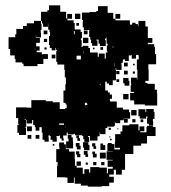

<svg xmlns="http://www.w3.org/2000/svg" viewBox="-20 -562 638 717"><path d="M77 -58H51V-66H45V-96H50V-99H48V-121H40V-161H80V-160H97V-164V-188H151V-184H177V-180H203V-155H223V-158H229V-172H225V-178H217V-224H224V-247H229H226V-263V-273H222V-301H220V-321H194V-331H190V-371H192V-376H189V-383H187V-374H173V-383H166V-394H163V-428H167V-442H165V-451H160V-474H159V-462H141V-474H137V-484H133V-472H135V-450H132V-440H133V-422H115V-420H129V-402H115V-389H128V-373H117V-367H136V-359H141V-360H159V-342H142V-323H120V-315H68V-324H63V-329H38V-342H35V-355H34H18V-379H12V-423H37V-434H41V-454H66V-465H80V-475H107V-484H133V-518H157V-524H163V-542H205V-518H227V-493H231V-510H249V-492H232V-486H255V-476H259V-446H256V-434H259V-452H281V-443H286V-419H282V-412H285V-390H283V-388H290V-391H310V-383H316V-366H345V-350H349V-362H371V-343H375V-366H381V-370H379V-392H382V-399H378V-423H379V-424H377V-418H372V-412H375V-390H353V-399H348V-414H340V-411H344V-391H324V-401H320V-414H317V-424H313V-450H293V-460H289V-482H290V-487H286V-515H314V-517H340V-521H346V-539H382V-514H403V-492H411V-510H429V-492H411V-486H435V-470V-486H465V-470H473V-472H474V-477H486V-472H495V-464H497V-484H523V-463H532V-433V-420H549V-402H532V-397H556V-386H559V-360H563V-322H534V-302H535V-260H523V-252H531V-249H558V-227H566V-214H567V-168H521V-172H481V-187H466V-215H481V-219H468V-243H470V-250H469V-272H491V-265H493V-302H494H491V-340H498V-354H497V-357H488V-343H472V-357H470V-355H461V-348V-334H447V-340H439V-332H438V-327H433V-321H434V-301H414V-308H412V-300H413V-262H401V-250V-244H387V-250H379V-257H373V-242V-224H383V-217H390V-209H398V-193H390V-188H391V-183H416V-160H439V-153H462V-143H466V-119H442V-129V-113H429V-102H411V-105H409V-92H406V-89H382V-92H381V-84H374V-67V-61H354V-67H352V-53H344V-37H316V-54H309V-50H313V-32H295V-42H291V-54H287V-57H260V-62H255V-60H233V-67H229V-56H216V-45H218V-37H210V-45H204V-56H201V-54H191V-49H192V-33H176V-40H169V-54H167V-56H161V-49H162V-33H146V-40H139V-62V-67H136V-87H127V-74H113V-87H110V-95H104V-111V-114H100V-101H80V-114H78V-87H75V-84H77ZM280 -491H260V-511H280ZM275 -466H265V-476H275ZM307 -434H293V-448H307ZM157 -434H143V-448H157ZM115 -422V-429H114V-422ZM310 -401H290V-421H310ZM156 -405H144V-417H156ZM403 -384V-389H401V-384ZM365 -376H355V-386H365ZM154 -377H146V-385H154ZM333 -378H327V-384H333ZM112 -378V-380H110V-378ZM292 -363V-371H291V-363ZM187 -344H173V-358H187ZM266 -340H282V-354H266ZM457 -314H443V-328H457ZM407 -313V-326H406V-313ZM483 -318H477V-324H483ZM457 -284H443V-298H457ZM426 -285H414V-297H426ZM484 -287H476V-295H484ZM463 -242H445V-251H440V-271H460V-260H463ZM425 -256H415V-266H425ZM355 -244V-249H353V-244ZM460 -191H440V-211H460ZM299 -170V-168H301V-170H306V-175H304V-178H297V-170ZM552 -93H536V-100H529V-122H531V-127H526V-155H554V-144H557V-118H551V-109H552ZM526 -119H502V-128H497V-154H523V-143H526ZM490 -131H470V-151H490ZM457 -104H443V-118H457ZM486 -105H474V-117H486ZM77 -115V-117H72V-115ZM515 -106H505V-116H515ZM201 -96H219V-101H201ZM256 121H232V101H222V100H193V58H195V43H190V-5H202V-12H201V-30H219V-23H226V-5H238V4H259V33H260V57H266V64H289V87H295V70H313V83H317V62H351V64H379V85H383V68H401V61H382V37H401V35H378V3H401V2H381V-24H383V-28H397V-24H407V-4H428V-10H409V-32H410V-55V-61H430V-55V-71H437V-94H463V-75V-98H497V-75H501V-90H519V-72H504V-68H527V-56V-88H529V-92H551V-88H561V-54H529V-26H507V-18H478V13H447V26V72H435V90H413V72H405V90H388V98H405V120H388V133H360V135H308V131H282V124H259V101H256ZM99 -72H81V-90H99ZM226 -86V-90H225V-86ZM394 -77H386V-85H394ZM422 -79H418V-83H422ZM253 -8H227V-34H236V-44H233V-58H247V-49H252V-34H253ZM127 -44H113V-58H127ZM97 -44H83V-58H97ZM279 -36H269V-46H265V-56H275V-46H279ZM392 -49H388V-53H392ZM397 -38H391V-44H397ZM314 -1H294V-11H290V-31H310V-21H314ZM281 -4H267V-14H263V-28H277V-18H281ZM339 -6H329V-15H324V-27H336V-16H339ZM373 -2H355V-16V-26H365V-20H373ZM183 -18H177V-24H183ZM309 24H299V16H293V2H307V14H309ZM280 25H268V15H264V3H276V13H280ZM341 26H327V14H325V4H335V12H341ZM375 30H353V8H375ZM282 57H266V41H282ZM370 55H358V43H370ZM340 55H328V43H340ZM308 53H300V45H308ZM266 94H282H266Z"/></svg>

Font: Rubik Storm
Style: Regular
Weight: 400
Designer: Hubert and Fischer, NaN
Foundry: Hubert and Fischer, NaN
Version: Version 2.201